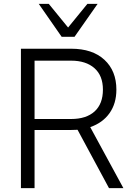

<svg xmlns="http://www.w3.org/2000/svg" viewBox="-20 -970 689 990"><path d="M87.9 0V-718.8H346.7Q457 -718.8 518.6 -661.6Q580.1 -604.5 580.1 -507.8Q580.1 -436.5 544.9 -386.7Q509.8 -336.9 445.3 -314.5L616.2 0H542L379.9 -300.8Q369.1 -299.8 346.7 -299.8H158.2V0ZM158.2 -356.4H346.7Q424.8 -356.4 467.8 -395.5Q510.7 -434.6 510.7 -507.8Q510.7 -580.1 466.8 -618.7Q422.9 -657.2 346.7 -657.2H158.2ZM179.7 -950.2H231.4L331.1 -828.1L430.7 -950.2H483.4L364.3 -780.3H297.9Z"/></svg>

Font: Min Sans Light
Style: Regular
Weight: 300
Designer: Jinseong-Kim, NotoSansCJK, Nunito
Foundry: Jinseong-Kim
Version: Version 1.400;Glyphs 3.1.2 (3151)